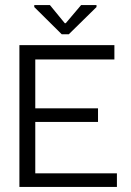

<svg xmlns="http://www.w3.org/2000/svg" viewBox="-20 -742 519 762"><path d="M57 0V-563H434V-506H120V-312H369V-258H120V-54H444V0ZM225 -606 116 -714V-722H178L237 -650H241L302 -722H363V-714L253 -606Z"/></svg>

Font: Darker Grotesque Light Medium
Style: Regular
Weight: 500
Version: Version 1.000;gftools[0.9.28]